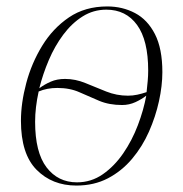

<svg xmlns="http://www.w3.org/2000/svg" viewBox="-20 -566 569 596"><path d="M217 10Q142 10 93.5 -39Q45 -88 45 -191Q45 -246 61.5 -308Q78 -370 111 -424Q144 -478 194 -512Q244 -546 313 -546Q360 -546 399 -525.5Q438 -505 461 -460Q484 -415 484 -342Q484 -300 473.5 -252Q463 -204 442.5 -157.5Q422 -111 390 -73Q358 -35 315 -12.5Q272 10 217 10ZM377 -269Q392 -269 406 -272Q420 -275 435 -280Q437 -298 438.5 -314.5Q440 -331 440 -347Q440 -441 405.5 -488.5Q371 -536 310 -536Q270 -536 236.5 -515Q203 -494 176.5 -458.5Q150 -423 131.5 -379.5Q113 -336 102 -292Q118 -304 137.5 -312.5Q157 -321 182 -321Q214 -321 245.5 -308Q277 -295 309.5 -282Q342 -269 377 -269ZM219 0Q263 0 299 -25Q335 -50 362.5 -90Q390 -130 408 -177.5Q426 -225 434 -269Q420 -258 400.5 -249Q381 -240 359 -240Q319 -240 288 -253Q257 -266 227 -279.5Q197 -293 158 -293Q126 -293 100 -282Q89 -232 89 -188Q89 -93 124.5 -46.5Q160 0 219 0Z"/></svg>

Font: Noto Serif Display ExtraLight
Style: Italic
Weight: 200
Italic angle: -12°
Designer: Monotype Design Team
Foundry: Monotype Imaging Inc.
Version: Version 2.009